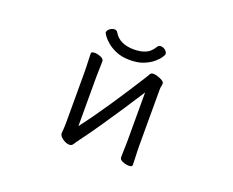

<svg xmlns="http://www.w3.org/2000/svg" viewBox="-106 -808 1211 998"><g transform="rotate(20 500.0 -309.0)"><path d="M665 -600Q665 -596 655.5 -581.5Q646 -567 626 -550Q606 -533 575 -520.5Q544 -508 500 -508Q458 -508 427 -520.5Q396 -533 375.5 -550Q355 -567 344.5 -581.5Q334 -596 334 -601Q334 -612 346.5 -621.5Q359 -631 372 -631Q384 -631 390 -621Q406 -593 434.5 -580Q463 -567 500 -567Q538 -567 565 -578.5Q592 -590 610 -621Q616 -631 628 -631Q641 -631 653 -621.5Q665 -612 665 -600ZM633 -377Q600 -325 559.5 -264Q519 -203 477 -141.5Q435 -80 394 -25Q384 -12 376.5 0.5Q369 13 356 13Q337 13 317.5 -1Q298 -15 298 -29V-31Q299 -40 300 -57Q301 -74 301 -86V-364Q301 -374 300.5 -395Q300 -416 299 -438Q298 -460 298 -471Q298 -481 317 -481Q333 -481 351 -473.5Q369 -466 369 -453Q369 -445 368.5 -428.5Q368 -412 367.5 -394Q367 -376 367 -364V-94Q425 -170 488.5 -264.5Q552 -359 613 -456Q618 -464 623 -473.5Q628 -483 641 -483Q651 -483 665.5 -478.5Q680 -474 691.5 -467Q703 -460 703 -452Q703 -442 701 -435.5Q699 -429 699 -415V-106Q699 -100 699.5 -79Q700 -58 701 -35Q702 -12 702 0Q702 10 683 10Q667 10 649 2.5Q631 -5 631 -18Q631 -26 631.5 -44.5Q632 -63 632.5 -81Q633 -99 633 -106Z"/></g></svg>

Font: QiushuiShotai
Style: Regular
Weight: 600
Designer: Fontworks Inc.
Foundry: Fontworks Inc.
Version: Version 1.250